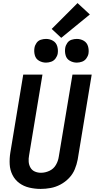

<svg xmlns="http://www.w3.org/2000/svg" viewBox="-20 -1220 616 1248"><path d="M244 8Q276 8 309 2Q342 -4 373 -20.5Q404 -37 428.5 -62.5Q453 -88 466 -119.5Q479 -151 485 -183L576 -735H451L362 -201Q358 -173 343 -147.5Q328 -122 301 -109.5Q274 -97 246 -97Q225 -97 206.5 -105Q188 -113 178 -130.5Q168 -148 166.5 -168.5Q165 -189 169 -210L256 -735H131L47 -227Q41 -189 43 -152Q45 -115 61 -83Q77 -51 105.5 -30Q134 -9 170.5 -0.5Q207 8 244 8ZM479 -813Q496 -813 513 -819Q530 -825 541 -840Q552 -855 555 -871Q559 -896 552 -919.5Q545 -943 524.5 -955Q504 -967 479 -967Q462 -967 445 -961.5Q428 -956 417.5 -941Q407 -926 404 -909Q400 -884 406.5 -860.5Q413 -837 434 -825Q455 -813 479 -813ZM279 -813Q296 -813 313 -819Q330 -825 341 -840Q352 -855 355 -871Q359 -896 352 -919.5Q345 -943 324.5 -955Q304 -967 279 -967Q262 -967 245 -961.5Q228 -956 217.5 -941Q207 -926 204 -909Q200 -884 206.5 -860.5Q213 -837 234 -825Q255 -813 279 -813ZM378 -974 564 -1126 484 -1200 316 -1032Z"/></svg>

Font: Iosevka Sparkle
Style: Bold Italic
Weight: 700
Italic angle: -9°
Designer: Belleve Invis
Foundry: Belleve Invis
Version: Version 4.5.0; ttfautohint (v1.8.3)